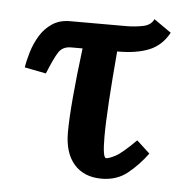

<svg xmlns="http://www.w3.org/2000/svg" viewBox="-41 -500 546 553"><g transform="rotate(5 231.5 -223.5)"><path d="M142 -432H306Q328 -432 352 -436.5Q376 -441 384 -459L434 -424Q413 -386 377 -371.5Q341 -357 289 -357H285Q278 -277 274 -213Q270 -149 270 -109Q270 -48 280 -48Q288 -48 306.5 -57.5Q325 -67 365 -107L403 -72Q378 -38 347 -13Q316 12 272 12Q221 12 192.5 -20.5Q164 -53 164 -112Q164 -151 169.5 -214.5Q175 -278 185 -357H152Q128 -357 116.5 -340Q105 -323 86 -276L24 -288Q27 -308 34.5 -333Q42 -358 55.5 -380.5Q69 -403 90.5 -417.5Q112 -432 142 -432Z"/></g></svg>

Font: Libertinus Serif SemiBold
Style: Regular
Weight: 600
Designer: Philipp H. Poll, Khaled Hosny
Foundry: Caleb Maclennan
Version: Version 7.051;RELEASE